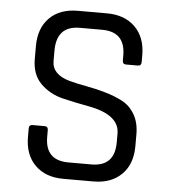

<svg xmlns="http://www.w3.org/2000/svg" viewBox="-49 -688 652 732"><g transform="rotate(5 277.5 -321.5)"><path d="M72 -148V-180Q72 -194 86 -194H131Q145 -194 145 -180V-154Q145 -64 234 -64H322Q411 -64 411 -156V-190Q411 -262 292 -284Q242 -293 192 -305Q142 -317 107 -351.5Q72 -386 72 -446V-495Q72 -564 111.5 -603.5Q151 -643 220 -643H331Q399 -643 439 -603.5Q479 -564 479 -495V-470Q479 -455 466 -455H420Q407 -455 407 -470V-488Q407 -579 318 -579H233Q144 -579 144 -484V-444Q144 -393 211 -374Q241 -366 277 -359.5Q313 -353 349.5 -342.5Q386 -332 416 -316.5Q446 -301 464.5 -269.5Q483 -238 483 -193V-148Q483 -79 443 -39.5Q403 0 335 0H220Q152 0 112 -39.5Q72 -79 72 -148Z"/></g></svg>

Font: Rajdhani Medium
Style: Regular
Weight: 500
Designer: Satya Rajpurohit, Jyotish Sonowal
Foundry: Indian Type Foundry
Version: Version 1.201 February 1, 2022